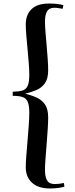

<svg xmlns="http://www.w3.org/2000/svg" viewBox="-20 -841 424 1088"><path d="M263 227Q197 227 161.5 194.5Q126 162 126 107Q126 83 129 43Q132 3 136 -43Q140 -89 143 -131.5Q146 -174 146 -202Q146 -245 136.5 -265Q127 -285 107 -291.5Q87 -298 52 -298V-321Q87 -322 107 -328Q127 -334 136.5 -354Q146 -374 146 -417Q146 -444 143 -483Q140 -522 136 -563.5Q132 -605 129 -642Q126 -679 126 -702Q126 -758 159 -789.5Q192 -821 258 -821Q280 -821 300.5 -819Q321 -817 339 -812L335 -791Q323 -793 311.5 -795Q300 -797 287 -797Q273 -797 261.5 -791Q250 -785 242.5 -768Q235 -751 235 -716Q235 -692 238 -656Q241 -620 244.5 -580.5Q248 -541 250.5 -504.5Q253 -468 253 -444Q253 -396 235 -370Q217 -344 187 -331Q157 -318 122 -310Q157 -302 187 -288.5Q217 -275 235 -249Q253 -223 253 -175Q253 -150 250.5 -110.5Q248 -71 244.5 -27Q241 17 238 56.5Q235 96 235 120Q235 155 242.5 172.5Q250 190 262 196Q274 202 289 202Q303 202 315.5 200.5Q328 199 342 196L345 217Q327 222 306.5 224.5Q286 227 263 227Z"/></svg>

Font: Literata 60pt Medium
Style: Regular
Weight: 500
Designer: Latin by Veronika Burian and Jose Scaglione. Greek by Irene Vlachou. Cyrillic by Vera Evstafieva.
Foundry: TypeTogether
Version: Version 3.103;gftools[0.9.29]